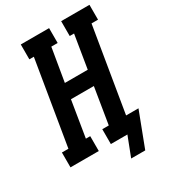

<svg xmlns="http://www.w3.org/2000/svg" viewBox="-225 -841 959 1075"><g transform="rotate(-30 254.5 -304.0)"><path d="M391 127H300L349 0H242V-96H284L322 -329H174L136 -96H164V0H-19V-96H23L113 -639H84V-735H267V-639H226L190 -425H338L373 -639H345V-735H528V-639H486L396 -96H476Z"/></g></svg>

Font: Iosevka Gothic
Style: Bold Italic
Weight: 700
Italic angle: -9°
Monospace: yes
Designer: Belleve Invis
Foundry: Belleve Invis
Version: Version 15.5.1; ttfautohint (v1.8.4)